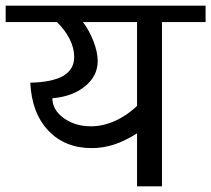

<svg xmlns="http://www.w3.org/2000/svg" viewBox="-42 -658 746 678"><path d="M684 -580H530V0H442V-187Q399 -160 360.5 -147.5Q322 -135 282 -135Q187 -135 128.5 -197Q70 -259 65 -366Q144 -368 182 -390.5Q220 -413 220 -457Q220 -488 204 -520Q188 -552 159 -580H-22V-638H684ZM442 -284V-580H251Q273 -551 288 -512.5Q303 -474 303 -442Q303 -390 258.5 -353.5Q214 -317 143 -311Q143 -270 183 -241Q223 -212 279 -212Q321 -212 363 -230.5Q405 -249 442 -284Z"/></svg>

Font: Amiko
Style: Regular
Weight: 400
Designer: Pablo Impallari, Rodrigo Fuenzalida, Andres Torresi
Foundry: Impallari Type
Version: Version 1.001; ttfautohint (v1.3)